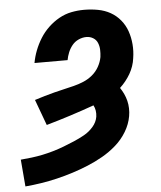

<svg xmlns="http://www.w3.org/2000/svg" viewBox="-53 -789 707 844"><g transform="rotate(-5 300.0 -367.5)"><path d="M25 8 15 -111Q39 -113 63.5 -116Q88 -119 112 -124Q136 -129 160 -136Q184 -143 207.5 -152Q231 -161 254.5 -171Q278 -181 300.5 -193.5Q323 -206 340.5 -226Q358 -246 362 -270Q364 -284 362 -297Q360 -310 354 -321Q301 -302 248 -285Q195 -268 142 -253L100 -367Q122 -374 144 -380.5Q166 -387 187.5 -392.5Q209 -398 231 -403Q253 -408 275 -413.5Q297 -419 318.5 -428Q340 -437 358 -452Q376 -467 387.5 -487.5Q399 -508 403 -530Q405 -546 404.5 -562Q404 -578 398 -592.5Q392 -607 378.5 -615Q365 -623 349 -623Q332 -623 315 -615.5Q298 -608 286.5 -594Q275 -580 268 -563Q261 -546 258 -529H112Q117 -557 127.5 -584Q138 -611 153.5 -636Q169 -661 191 -682Q213 -703 239 -717.5Q265 -732 293 -737.5Q321 -743 349 -743Q380 -743 410 -737.5Q440 -732 465 -718Q490 -704 508.5 -681.5Q527 -659 536.5 -631.5Q546 -604 548.5 -573.5Q551 -543 546 -512Q544 -495 538 -477.5Q532 -460 523 -444.5Q514 -429 502.5 -414.5Q491 -400 477 -387Q486 -374 493 -359Q500 -344 504 -328Q508 -312 508.5 -294.5Q509 -277 506 -260Q500 -225 480.5 -192.5Q461 -160 432.5 -135Q404 -110 371.5 -91.5Q339 -73 305 -59Q271 -45 236.5 -34Q202 -23 166.5 -14.5Q131 -6 95.5 -0.5Q60 5 25 8Z"/></g></svg>

Font: Iosevka Curly Slab HvExObl
Style: Regular
Weight: 900
Width: 7
Italic angle: -9°
Monospace: yes
Designer: Belleve Invis
Foundry: Belleve Invis
Version: Version 11.1.0; ttfautohint (v1.8.3)